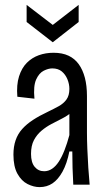

<svg xmlns="http://www.w3.org/2000/svg" viewBox="-20 -756 436 786"><path d="M142 10Q118 10 93 -2.5Q68 -15 51.5 -44.5Q35 -74 35 -123Q35 -156 44 -182Q53 -208 71 -228Q89 -248 115 -265Q141 -282 175 -298Q200 -310 220 -321Q240 -332 252 -348.5Q264 -365 264 -392Q264 -412 256 -431.5Q248 -451 233 -463.5Q218 -476 194 -476Q178 -476 159 -466.5Q140 -457 128 -430.5Q116 -404 121 -352L51 -360Q47 -409 58 -443.5Q69 -478 90 -499Q111 -520 139 -530Q167 -540 199 -540Q235 -540 260.5 -528Q286 -516 302.5 -493Q319 -470 327.5 -437.5Q336 -405 336 -363V-212Q336 -185 337.5 -146.5Q339 -108 341.5 -69.5Q344 -31 347 0H280Q278 -33 277 -68.5Q276 -104 276 -136H264Q254 -86 236 -53.5Q218 -21 195 -5.5Q172 10 142 10ZM161 -55Q178 -55 193 -65Q208 -75 220.5 -94Q233 -113 244 -141Q255 -169 264 -203V-310L294 -327Q288 -309 272 -295.5Q256 -282 234.5 -271Q213 -260 191 -248.5Q169 -237 150 -221Q131 -205 119 -182.5Q107 -160 107 -126Q107 -91 122 -73Q137 -55 161 -55ZM89 -736 196 -654 302 -736V-666L196 -583L89 -666Z"/></svg>

Font: Bricolage Grotesque Condensed Light
Style: Regular
Weight: 300
Width: 3
Designer: Mathieu Triay
Foundry: Atelier Triay
Version: Version 1.000;gftools[0.9.30]